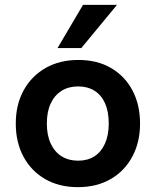

<svg xmlns="http://www.w3.org/2000/svg" viewBox="-20 -763 642 791"><path d="M301 8Q223 8 165.5 -25.5Q108 -59 76.5 -118Q45 -177 45 -254Q45 -332 77.5 -391Q110 -450 168 -483Q226 -516 303 -516Q381 -516 438 -482.5Q495 -449 526 -390Q557 -331 557 -254Q557 -177 525 -117.5Q493 -58 435.5 -25Q378 8 301 8ZM302 -101Q341 -101 369 -119Q397 -137 412.5 -171.5Q428 -206 428 -254Q428 -303 413 -337Q398 -371 369.5 -389Q341 -407 302 -407Q263 -407 234 -389Q205 -371 189 -337Q173 -303 173 -254Q173 -206 189 -171.5Q205 -137 234 -119Q263 -101 302 -101ZM217 -565 322 -743H462L315 -565Z"/></svg>

Font: REM Medium
Style: Regular
Weight: 500
Designer: Octavio Pardo
Foundry: Ashler Design
Version: Version 1.005;gftools[0.9.28]